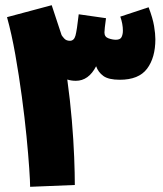

<svg xmlns="http://www.w3.org/2000/svg" viewBox="-20 -712 626 739"><path d="M268 0 96 7Q96 -12 92.5 -64Q89 -116 82 -187.5Q75 -259 64 -340.5Q53 -422 39 -501.5Q25 -581 7 -646L179 -692L217 -577Q219 -573 227 -564Q235 -555 249 -555Q265 -555 270.5 -575Q276 -595 283 -657L388 -642Q382 -599 382 -587Q382 -570 397.5 -564.5Q413 -559 426 -559Q443 -559 448 -569.5Q453 -580 453 -594Q453 -607 450.5 -620.5Q448 -634 443 -648L552 -684Q568 -642 573 -612Q578 -582 578 -561Q578 -490 546 -447.5Q514 -405 441 -405Q398 -405 378 -419.5Q358 -434 350 -457Q321 -401 272 -401Q254 -401 239 -406Q250 -326 256.5 -249Q263 -172 265.5 -107.5Q268 -43 268 0Z"/></svg>

Font: Noto Sans Arabic Blk
Style: Regular
Weight: 900
Designer: Monotype Design Team, Nadine Chahine, Nizar Qandah and Khaled Hosny
Foundry: Monotype Imaging Inc.
Version: Version 2.012; ttfautohint (v1.8.4.7-5d5b)